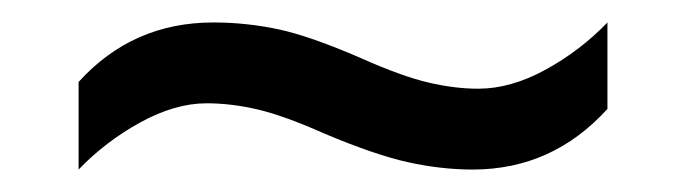

<svg xmlns="http://www.w3.org/2000/svg" viewBox="-20 -438 612 171"><path d="M269 -319Q233 -335 209.5 -340.5Q186 -346 164 -346Q136 -346 105 -329Q74 -312 50 -287V-365Q98 -418 170 -418Q199 -418 227.5 -412Q256 -406 302 -386Q338 -370 361.5 -364.5Q385 -359 406 -359Q435 -359 466 -376Q497 -393 521 -418V-341Q472 -287 401 -287Q373 -287 343.5 -293.5Q314 -300 269 -319Z"/></svg>

Font: Noto Sans Shavian
Style: Regular
Weight: 400
Designer: Monotype Design Team
Foundry: Monotype Imaging Inc.
Version: Version 2.001; ttfautohint (v1.8.4.7-5d5b)